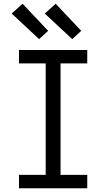

<svg xmlns="http://www.w3.org/2000/svg" viewBox="-20 -1001 565 1021"><path d="M81 0V-71H223V-664H81V-735H444V-664H302V-71H444V0ZM364 -793 218 -929 276 -981 412 -837ZM188 -793 42 -929 100 -981 236 -837Z"/></svg>

Font: Iosevka Pride
Style: Regular
Weight: 400
Monospace: yes
Designer: Belleve Invis
Foundry: Belleve Invis
Version: Version 30.3.1; ttfautohint (v1.8.4)